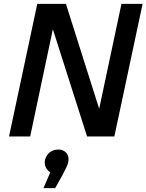

<svg xmlns="http://www.w3.org/2000/svg" viewBox="-20 -710 762 999"><path d="M27 0 174 -690H323L496 -144L612 -690H722L575 0H433L255 -558L137 0ZM335 133Q333 145 325.5 160.5Q318 176 305 201L267 269H206L242 186Q229 180 219.5 163Q210 146 214 123Q220 98 238.5 83Q257 68 284 68Q310 68 325.5 86Q341 104 335 133Z"/></svg>

Font: Radio Canada Medium
Style: Italic
Weight: 500
Italic angle: -12°
Designer: Charles Daoud, Etienne Aubert Bonn, Alexandre Saumier Demers, Jacques Le Bailly
Foundry: Radio-Canada
Version: Version 2.104; ttfautohint (v1.8.4.7-5d5b);gftools[0.9.28.de